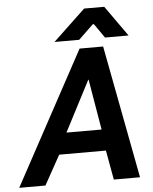

<svg xmlns="http://www.w3.org/2000/svg" viewBox="-99 -957 805 1007"><g transform="rotate(-5 303.5 -453.5)"><path d="M340 -700H464L597 0H459L431 -155H185L99 0H-39ZM418 -267 373 -533H371L233 -267ZM382 -907H488L602 -746H478L426 -821H420L342 -746H212Z"/></g></svg>

Font: Chakra Petch
Style: Bold Italic
Weight: 700
Italic angle: -10°
Designer: Katatrad Aksorn Co.,Ltd.
Foundry: Cadson Demak Co.,Ltd.
Version: Version 1.000; ttfautohint (v1.6)